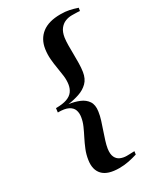

<svg xmlns="http://www.w3.org/2000/svg" viewBox="-232 -912 953 1122"><g transform="rotate(-30 244.0 -350.5)"><path d="M226.5 125Q148.5 125 115.5 90.2Q82.5 55.5 92 -6.5Q97 -41 109.8 -72.2Q122.5 -103.5 137.5 -132.8Q152.5 -162 164.8 -189.8Q177 -217.5 181 -244Q185.5 -270.5 178 -291.5Q170.5 -312.5 146.2 -324.8Q122 -337 76.5 -336.5L80 -364Q126 -364 153.5 -374Q181 -384 194.8 -402.8Q208.5 -421.5 212.5 -447.5Q216.5 -474.5 213 -503.5Q209.5 -532.5 204 -563.5Q198.5 -594.5 195.8 -627.2Q193 -660 198 -694.5Q207.5 -757 252 -791.5Q296.5 -826 376 -826Q409.5 -826 435 -820.5Q460.5 -815 488.5 -805.5L485 -785.5Q478 -786.5 468.2 -786.8Q458.5 -787 448.8 -787.2Q439 -787.5 431.5 -787.5Q408 -787.5 387 -779Q366 -770.5 350.5 -750.5Q335 -730.5 329.5 -695.5Q326.5 -674 326.2 -645.5Q326 -617 326.5 -586Q327 -555 326.5 -524.8Q326 -494.5 322 -468.5Q315.5 -426 290.8 -401.5Q266 -377 230.2 -365Q194.5 -353 155 -347.5Q193 -342.5 225 -329.2Q257 -316 274 -290.5Q291 -265 284.5 -222.5Q281 -197 272 -168.5Q263 -140 253 -111.2Q243 -82.5 234.8 -56Q226.5 -29.5 223 -7.5Q218 27.5 227.8 47.8Q237.5 68 256.8 76.2Q276 84.5 299 84.5Q306.5 84.5 315.8 84.2Q325 84 334.2 83.5Q343.5 83 351 83L348 104Q321 112.5 290.2 118.8Q259.5 125 226.5 125Z"/></g></svg>

Font: Merriweather 144pt
Style: Bold Italic
Weight: 700
Italic angle: -7.8°
Version: Version 2.101